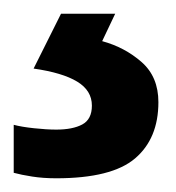

<svg xmlns="http://www.w3.org/2000/svg" viewBox="-24 -20 257 280"><path d="M207 129Q207 182 173 211Q139 240 58 240Q39 240 23 237.5Q7 235 -4 232V162Q7 165 25.5 167Q44 169 58 169Q82 169 96 161.5Q110 154 110 134Q110 112 88.5 99Q67 86 25 80L65 0H144L125 40Q158 49 182.5 70.5Q207 92 207 129Z"/></svg>

Font: Noto Sans New Tai Lue SemiBold
Style: Regular
Weight: 600
Version: Version 2.003